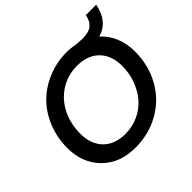

<svg xmlns="http://www.w3.org/2000/svg" viewBox="-191 -974 1173 1173"><g transform="rotate(-45 395.5 -387.0)"><path d="M756.8 -412.1Q756.8 -292.5 703.4 -196.8Q649.9 -101.1 555.2 -47.1Q460.4 6.8 342.8 6.8Q210 6.8 128.4 -74.7Q46.9 -156.2 46.9 -286.1Q46.9 -375 78.4 -452.9Q109.9 -530.8 164.6 -585.7Q219.2 -640.6 295.9 -672.4Q372.6 -704.1 460 -704.1Q487.8 -704.1 530.8 -696.8Q572.8 -692.9 587.9 -692.9Q643.6 -694.3 668.5 -716.1Q693.4 -737.8 701.2 -780.8H791Q768.6 -659.7 667 -629.9Q710.4 -590.8 733.6 -534.9Q756.8 -479 756.8 -412.1ZM165 -293Q165 -201.7 216.6 -148.9Q268.1 -96.2 358.9 -96.2Q420.4 -96.2 473.4 -120.8Q526.4 -145.5 562.3 -187.5Q598.1 -229.5 618.7 -285.6Q639.2 -341.8 639.2 -403.8Q639.2 -495.1 587.4 -547.6Q535.6 -600.1 443.8 -600.1Q362.3 -600.1 297.9 -558.1Q233.4 -516.1 199.2 -446.3Q165 -376.5 165 -293Z"/></g></svg>

Font: SVN-Poppins Medium
Style: Italic
Weight: 500
Italic angle: -10°
Designer: Ninad Kale (Devanagari), Jonny Pinhorn (Latin)
Foundry: Indian Type Foundry
Version: Version 3.002 2017